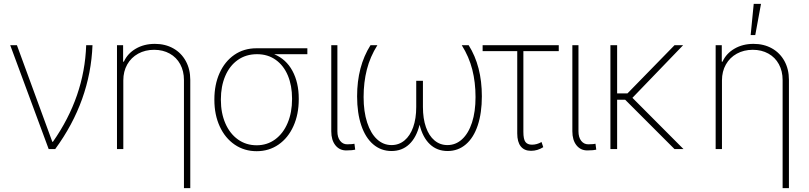

<svg xmlns="http://www.w3.org/2000/svg" viewBox="-20 -761 4127 980"><path d="M32.2 -530.3H66.4L247.1 -37.1H250Q411.1 -267.1 419.9 -530.3H452.1Q446.8 -389.2 399.2 -255.9Q351.6 -122.6 261.7 0H228.5Z M609.4 0H577.1V-530.3H608.4V-446.3H612.3Q630.9 -487.8 673.1 -512.5Q715.3 -537.1 770.5 -537.1Q823.2 -537.1 864.3 -514.2Q905.3 -491.2 928.2 -449.5Q951.2 -407.7 951.2 -353.5V199.2H918.9V-352.5Q918.9 -397.9 899.9 -433.1Q880.9 -468.3 846.2 -487.5Q811.5 -506.8 766.6 -506.8Q721.2 -506.8 685.3 -487.1Q649.4 -467.3 629.4 -431.9Q609.4 -396.5 609.4 -350.6Z M1289.1 -514.6H1548.8V-484.4H1379.4Q1440.4 -459 1472.7 -399.2Q1504.9 -339.4 1504.9 -257.8V-253.9Q1504.9 -177.7 1477.8 -117.4Q1450.7 -57.1 1401.9 -23.2Q1353 10.7 1290 10.7Q1227.1 10.7 1178 -22.7Q1128.9 -56.2 1101.6 -115.7Q1074.2 -175.3 1074.2 -251V-253.9Q1074.2 -329.1 1100.8 -388.2Q1127.4 -447.3 1176 -481Q1224.6 -514.6 1289.1 -514.6ZM1290 -19.5Q1343.8 -19.5 1384.8 -49.8Q1425.8 -80.1 1448.2 -133.5Q1470.7 -187 1470.7 -254.9V-258.8Q1470.7 -323.7 1449.5 -375Q1428.2 -426.3 1387.7 -455.3Q1347.2 -484.4 1292 -484.4Q1235.4 -484.4 1193.6 -454.8Q1151.9 -425.3 1129.6 -372.8Q1107.4 -320.3 1107.4 -253.9V-251Q1107.4 -184.6 1130.1 -131.8Q1152.8 -79.1 1194.3 -49.3Q1235.8 -19.5 1290 -19.5Z M1702.1 -530.3V-90.8Q1702.1 -60.1 1716.1 -42.2Q1730 -24.4 1752 -24.4Q1765.6 -24.4 1776.4 -25.4Q1787.1 -26.4 1789.1 -27.3L1793 2.9Q1788.1 4.4 1775.9 5.6Q1763.7 6.8 1747.1 6.8Q1712.9 6.8 1691.9 -19.5Q1670.9 -45.9 1670.9 -90.8V-530.3Z M1835.9 -265.6Q1835.9 -191.4 1854 -135.7Q1872.1 -80.1 1904.3 -50.3Q1936.5 -20.5 1978.5 -20.5Q2016.1 -20.5 2044.7 -44.2Q2073.2 -67.9 2088.9 -111.8Q2104.5 -155.8 2104.5 -214.8V-348.6H2138.7V-214.8Q2138.7 -155.8 2154.1 -111.8Q2169.4 -67.9 2197.8 -44.2Q2226.1 -20.5 2263.7 -20.5Q2306.2 -20.5 2338.6 -50.3Q2371.1 -80.1 2389.2 -135.5Q2407.2 -190.9 2407.2 -265.6Q2407.2 -340.8 2390.6 -406Q2374 -471.2 2336.9 -530.3H2372.1Q2439.5 -423.3 2439.5 -269.5Q2439.5 -184.1 2418.5 -121.1Q2397.5 -58.1 2357.9 -24.2Q2318.4 9.8 2264.6 9.8Q2210.9 9.8 2174.3 -24.7Q2137.7 -59.1 2121.6 -124.5Q2105.5 -59.1 2068.8 -24.7Q2032.2 9.8 1978.5 9.8Q1924.8 9.8 1885 -24.2Q1845.2 -58.1 1824 -121.1Q1802.7 -184.1 1802.7 -269.5Q1802.7 -421.9 1871.1 -530.3H1906.2Q1869.1 -471.2 1852.5 -406Q1835.9 -340.8 1835.9 -265.6Z M2832 -500H2651.4V-87.9Q2651.4 -50.3 2661.9 -36.4Q2672.4 -22.5 2695.3 -22.5Q2720.2 -22.5 2744.1 -36.1L2752.9 -9.8Q2723.6 8.8 2690.4 8.8Q2656.2 8.8 2638.2 -13.7Q2620.1 -36.1 2620.1 -80.1V-500H2443.4V-530.3H2832Z M2932.6 -530.3V-90.8Q2932.6 -60.1 2946.5 -42.2Q2960.4 -24.4 2982.4 -24.4Q2996.1 -24.4 3006.8 -25.4Q3017.6 -26.4 3019.5 -27.3L3023.4 2.9Q3018.6 4.4 3006.3 5.6Q2994.1 6.8 2977.5 6.8Q2943.4 6.8 2922.4 -19.5Q2901.4 -45.9 2901.4 -90.8V-530.3Z M3129.9 -284.2H3182.6L3422.9 -530.3H3466.8L3208 -261.7L3468.8 0H3422.9L3170.9 -252H3129.9V0H3095.7V-530.3H3129.9Z M3665 0H3632.8V-530.3H3664.1V-446.3H3668Q3686.5 -487.8 3728.8 -512.5Q3771 -537.1 3826.2 -537.1Q3878.9 -537.1 3919.9 -514.2Q3960.9 -491.2 3983.9 -449.5Q4006.8 -407.7 4006.8 -353.5V199.2H3974.6V-352.5Q3974.6 -397.9 3955.6 -433.1Q3936.5 -468.3 3901.9 -487.5Q3867.2 -506.8 3822.3 -506.8Q3776.9 -506.8 3741 -487.1Q3705.1 -467.3 3685.1 -431.9Q3665 -396.5 3665 -350.6ZM3827.1 -741.2H3864.3L3835 -582H3811.5Z"/></svg>

Font: Pretendard GOV Thin
Style: Regular
Weight: 100
Designer: Base glyphs from Inter by Rasmus Andersson; Hangeul glyphs from Noto Sans CJK(Source Han Sans) by Jang Soo-young and Kan
Foundry: Kil Hyung-jin
Version: Version 1.309